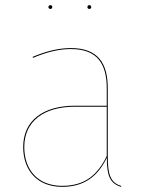

<svg xmlns="http://www.w3.org/2000/svg" viewBox="-20 -713 564 742"><path d="M174.6 -678.4C179.4 -678.4 182 -681.9 182 -685.7C182 -689.5 179.4 -693.1 174.6 -693.1C169.8 -693.1 167.2 -689.5 167.2 -685.7C167.2 -681.9 169.8 -678.4 174.6 -678.4ZM325.3 -678.4C330.1 -678.4 332.6 -681.9 332.6 -685.7C332.6 -689.5 330.1 -693.1 325.3 -693.1C320.4 -693.1 317.8 -689.5 317.8 -685.7C317.8 -681.9 320.4 -678.4 325.3 -678.4ZM396.5 -110V-372C396.5 -468.6 358.7 -527.2 254.1 -527.2C207.7 -527.2 160.7 -516.1 105.9 -493.2L107.5 -489.5C162.1 -512.3 208.1 -523.4 254.1 -523.4C356.8 -523.4 392.5 -465.4 392.5 -371.8V-304.4H269.1C146.1 -304.4 69.6 -246.4 69.6 -144.9C69.6 -55.6 123.1 9.1 220.2 9.1C304.6 9.1 357.6 -30.6 392.8 -103.4C392.9 -33.2 404.8 -4.7 447.4 9.1L448.9 5.7C406.8 -7.2 396.5 -37.4 396.5 -110ZM220.2 5.2C125.6 5.2 73.8 -57.5 73.8 -144.9C73.8 -243.5 148.3 -300.6 269.5 -300.6H392.5V-109.8C356.7 -35.9 306.7 5.2 220.2 5.2Z"/></svg>

Font: Fira Sans Four
Style: Regular
Weight: 100
Designer: Carrois Corporate & Edenspiekermann AG
Foundry: Carrois Corporate GbR & Edenspiekermann AG
Version: Version 4.203;PS 004.203;hotconv 1.0.88;makeotf.lib2.5.64775